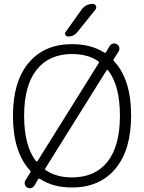

<svg xmlns="http://www.w3.org/2000/svg" viewBox="-20 -994 752 1006"><path d="M497.1 -663.1Q501 -668.9 495.1 -672.9Q441.4 -710.9 357.4 -710.9Q237.3 -710.9 171.9 -628.4Q106.4 -545.9 106.4 -387.7Q106.4 -230.5 168 -150.4Q172.9 -144.5 176.8 -150.4ZM357.4 -64.5Q478.5 -64.5 543.5 -147Q608.4 -229.5 608.4 -387.7Q608.4 -544.9 546.9 -625Q542 -630.9 538.1 -625L217.8 -112.3Q213.9 -106.4 219.7 -102.5Q274.4 -64.5 357.4 -64.5ZM466.8 -973.6Q477.5 -973.6 482.4 -963.4Q487.3 -953.1 480.5 -944.3L385.7 -826.2Q367.2 -802.7 336.9 -802.7Q327.1 -802.7 322.8 -811Q318.4 -819.3 324.2 -827.1L407.2 -943.4Q428.7 -973.6 466.8 -973.6ZM554.7 -752.9Q560.5 -762.7 572.3 -765.6Q575.2 -766.6 579.1 -766.6Q585.9 -766.6 592.8 -761.7Q602.5 -756.8 605 -745.6Q607.4 -734.4 601.6 -724.6L576.2 -684.6Q572.3 -678.7 577.1 -673.8Q667 -578.1 667 -387.7Q667 -209 585 -110.4Q502.9 -11.7 357.4 -11.7Q257.8 -11.7 189.5 -56.6Q183.6 -60.5 179.7 -54.7L160.2 -21.5Q154.3 -11.7 142.6 -8.8Q139.6 -7.8 135.7 -7.8Q128.9 -7.8 122.1 -11.7Q112.3 -17.6 109.9 -28.8Q107.4 -40 113.3 -49.8L138.7 -89.8Q142.6 -95.7 137.7 -100.6Q47.9 -197.3 47.9 -387.7Q47.9 -566.4 129.9 -664.6Q211.9 -762.7 357.4 -762.7Q457 -762.7 525.4 -718.8Q531.2 -714.8 535.2 -720.7Z"/></svg>

Font: irohamaru Light
Style: Regular
Weight: 200
Designer: [Source Han Sans]
Ryoko NISHIZUKA  (kana & ideographs); Paul D. Hunt (Latin, Greek & Cyrillic); Wenlong ZHANG  (bopomofo
Version: Version 1.01